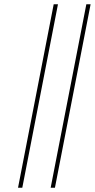

<svg xmlns="http://www.w3.org/2000/svg" viewBox="-20 -880 445 900"><path d="M64.5 0H217.5L384.7 -860H231.7ZM84.5 0 251.7 -860H404.7L237.5 0Z"/></svg>

Font: Hussar Plate
Style: Obl
Weight: 700
Foundry: Cannot Into Space Fonts
Version: Version 0.798247